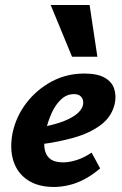

<svg xmlns="http://www.w3.org/2000/svg" viewBox="-20 -731 486 765"><path d="M195 14Q132 14 90.5 -13.5Q49 -41 33.5 -89.5Q18 -138 30 -201Q44 -267 85 -320.5Q126 -374 185.5 -406Q245 -438 316 -438Q368 -438 397 -421.5Q426 -405 435 -377Q444 -349 437 -317Q425 -266 382 -233.5Q339 -201 276 -183Q213 -165 141 -156L136 -223Q179 -230 216.5 -242Q254 -254 279.5 -272Q305 -290 310 -311Q313 -321 310.5 -331.5Q308 -342 299.5 -349Q291 -356 274 -356Q246 -356 223.5 -335Q201 -314 186 -281Q171 -248 162 -209Q154 -172 157 -143.5Q160 -115 178 -99.5Q196 -84 232 -84Q256 -84 286 -93.5Q316 -103 345 -123L379 -60Q350 -35 318.5 -18Q287 -1 255.5 6.5Q224 14 195 14ZM267 -505 182 -711H337L368 -505Z"/></svg>

Font: Ysabeau Office ExtraBold
Style: Italic
Weight: 800
Italic angle: -12°
Designer: Christian Thalmann (Catharsis Fonts)
Version: Version 2.001;gftools[0.9.30]; featfreeze: tnum,lnum,ss02